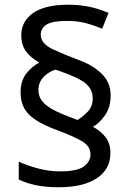

<svg xmlns="http://www.w3.org/2000/svg" viewBox="-20 -785 553 810"><path d="M146 -521Q109.9 -541 89.8 -568.1Q69.8 -595.2 69.8 -636.2Q69.8 -695.3 119.9 -730.2Q169.9 -765.1 267.1 -765.1Q304.7 -765.1 338.4 -759.8Q372.1 -754.4 400.4 -744.6L438 -731L411.1 -664.1Q372.1 -679.7 338.9 -688.2Q305.7 -696.8 261.2 -696.8Q201.2 -696.8 176.5 -681.4Q151.9 -666 151.9 -638.2Q151.9 -600.1 205.8 -575.7Q259.8 -551.3 316.9 -530Q374 -508.8 410.4 -472.4Q446.8 -436 446.8 -382.8Q446.8 -333.5 424.1 -300.3Q401.4 -267.1 372.1 -250Q407.2 -231 426.5 -204.6Q445.8 -178.2 445.8 -140.1Q445.8 -70.8 388.4 -33Q331.1 4.9 228 4.9Q171.9 4.9 131.3 -3.7Q90.8 -12.2 59.1 -27.8V-103Q91.3 -87.9 138.4 -75Q185.5 -62 231.9 -62Q306.2 -62 334 -83Q361.8 -104 361.8 -132.8Q361.8 -167.5 327.6 -188.2Q293.5 -209 214.8 -238.3Q136.2 -267.6 101.6 -302.5Q66.9 -337.4 66.9 -395Q66.9 -444.3 91.3 -475.1Q115.7 -505.9 146 -521ZM285.2 -287.1 307.1 -278.8Q330.1 -293 350.6 -314.5Q371.1 -335.9 371.1 -370.1Q371.1 -409.7 338.4 -435.3Q305.7 -460.9 213.9 -491.2Q186 -482.9 164.1 -460.4Q142.1 -438 142.1 -404.8Q142.1 -368.2 174.1 -342Q206.1 -315.9 285.2 -287.1Z"/></svg>

Font: NotoSansMyanmarRegular
Style: Regular
Weight: 400
Designer: Monotype Design team
Foundry: Monotype Imaging Inc.
Version: Version 1.05